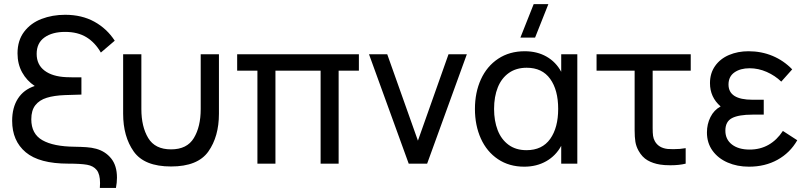

<svg xmlns="http://www.w3.org/2000/svg" viewBox="-20 -808 3982 948"><path d="M473 120Q474 103 474 96Q474 52 457.5 31.5Q441 11 409.8 5.5Q378.5 0 317 0Q174 0 107 -56.2Q40 -112.5 40 -211.5Q40 -277 68.5 -321.2Q97 -365.5 151.5 -383.5Q112 -409.5 89.2 -450.8Q66.5 -492 66.5 -544.5Q66.5 -608 99 -651Q131.5 -694 185 -714.5Q238.5 -735 301.5 -735Q384 -735 446 -700.8Q508 -666.5 546.5 -607L478 -548.5Q449.5 -598 406.8 -624.2Q364 -650.5 301.5 -650.5Q238 -650.5 199.5 -623Q161 -595.5 161 -542Q161 -489 199.8 -459.5Q238.5 -430 307 -427Q327 -426 382 -426V-341Q372 -341 300.5 -338.5Q247 -336.5 210.8 -325.2Q174.5 -314 154.5 -288.5Q134.5 -263 134.5 -219Q134.5 -147 189.2 -115.8Q244 -84.5 348.5 -83.5Q382 -83 407.2 -81.2Q432.5 -79.5 454.5 -73.5Q500.5 -61 529 -25.5Q557.5 10 557.5 69Q557.5 93.5 552.5 120Z M588 -540H678V-269.5Q678 -182.5 711.8 -126.5Q745.5 -70.5 824.5 -70.5Q903.5 -70.5 937.2 -126.5Q971 -182.5 971 -269.5V-540H1061V-246.5Q1061 -134 1008.8 -60Q956.5 14 824.5 14Q692.5 14 640.2 -60Q588 -134 588 -246.5Z M1340 0H1251V-459H1151V-540H1752V-459H1652V0H1563V-459H1340Z M2089 0H1998L1802 -540H1892L2043.5 -113.5L2194.5 -540H2285Z M2615 -787.5H2687.5L2622 -622.5H2549.5ZM2751 -540H2830.5V0H2751V-88Q2724.5 -39 2677 -12Q2629.5 15 2568.5 15Q2494 15 2438.8 -22Q2383.5 -59 2354.2 -124Q2325 -189 2325 -270Q2325 -351.5 2354.5 -416.2Q2384 -481 2439.8 -518Q2495.5 -555 2571 -555Q2632 -555 2678.5 -528.5Q2725 -502 2751 -453.5ZM2736 -270.5Q2736 -363.5 2696.5 -418.5Q2657 -473.5 2580.5 -473.5Q2529 -473.5 2492.8 -448Q2456.5 -422.5 2438 -376.8Q2419.5 -331 2419.5 -270Q2419.5 -211.5 2437.2 -165.5Q2455 -119.5 2491 -93Q2527 -66.5 2579.5 -66.5Q2657 -66.5 2696.5 -122Q2736 -177.5 2736 -270.5Z M3133 -63.5Q3121 -85 3117.2 -108Q3113.5 -131 3113.5 -165V-204V-459H2925.5V-540H3390.5V-459H3202.5V-208V-175Q3202.5 -151.5 3204.5 -137.2Q3206.5 -123 3213.5 -110.5Q3232 -77.5 3276.5 -72.5Q3285.5 -71.5 3304.5 -71.5Q3338.5 -71.5 3365.5 -76.5V0Q3334 8 3290 8Q3259.5 8 3239 4.5Q3204 -1 3177.2 -16.5Q3150.5 -32 3133 -63.5Z M3916.5 -115.5Q3881 -53.5 3819.2 -19.2Q3757.5 15 3678 15Q3620 15 3572.8 -5.5Q3525.5 -26 3498 -64.2Q3470.5 -102.5 3470.5 -154Q3470.5 -195 3487.8 -229.8Q3505 -264.5 3538 -282.5Q3485.5 -328 3485.5 -397.5Q3485.5 -446.5 3510.8 -482.2Q3536 -518 3579.5 -536.5Q3623 -555 3675.5 -555Q3739.5 -555 3794.5 -532Q3849.5 -509 3891.5 -465.5L3837.5 -405Q3807 -434.5 3765.8 -452.8Q3724.5 -471 3681 -471Q3635.5 -471 3606.2 -450.5Q3577 -430 3577 -390.5Q3577 -315.5 3695.5 -315.5H3751V-242H3695Q3627.5 -242 3594.5 -225Q3561.5 -208 3561.5 -163Q3561.5 -119.5 3594 -94.5Q3626.5 -69.5 3681.5 -69.5Q3733.5 -69.5 3774.8 -93Q3816 -116.5 3845.5 -161.5Z"/></svg>

Font: CCSD_manrope Medium
Style: Regular
Weight: 500
Designer: Mikhail Sharanda
Foundry: Mikhail Sharanda
Version: Version 4.503